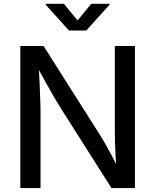

<svg xmlns="http://www.w3.org/2000/svg" viewBox="-20 -963 795 983"><path d="M84 0V-727.5H203.1L487.8 -278.3Q500.5 -258.8 517.3 -229.5Q534.2 -200.2 553.5 -163.8Q572.8 -127.4 591.3 -85.4H577.6Q573.7 -127 571.5 -166.5Q569.3 -206.1 568.6 -240Q567.9 -273.9 567.9 -297.4V-727.5H670.9V0H550.8L296.4 -400.9Q277.3 -431.2 258.8 -462.4Q240.2 -493.7 217.3 -535.6Q194.3 -577.6 160.6 -638.7H177.7Q180.7 -585 182.6 -538.6Q184.6 -492.2 186 -457Q187.5 -421.9 187.5 -401.4V0ZM307.1 -943.4 377.4 -858.4 446.8 -943.4H541V-939L421.4 -806.6H333L213.9 -939V-943.4Z"/></svg>

Font: Inter Cardless
Style: Regular
Weight: 400
Designer: Rasmus Andersson
Foundry: rsms
Version: Version 4.001;git-9221beed3